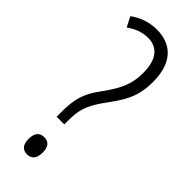

<svg xmlns="http://www.w3.org/2000/svg" viewBox="-244 -992 779 779"><g transform="rotate(45 145.5 -602.5)"><path d="M92 -430H136V-451C136 -511 145 -544 188 -605C236 -671 269 -715 269 -807C269 -914 216 -968 130 -968C87 -968 47 -954 15 -930L37 -887C65 -907 94 -919 128 -919C183 -919 215 -881 215 -804C215 -733 190 -690 145 -628C103 -571 92 -530 92 -456ZM75 -286C75 -255 88 -237 115 -237C140 -237 155 -253 155 -287C155 -321 141 -336 115 -336C87 -336 75 -317 75 -286Z"/></g></svg>

Font: Noto Sans Khmer UI ExtraCondensed Light
Style: Regular
Weight: 300
Width: 2
Designer: Danh Hong and the Monotype Design Team
Foundry: Monotype Imaging Inc.
Version: Version 2.002